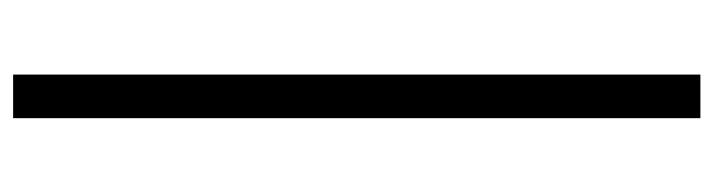

<svg xmlns="http://www.w3.org/2000/svg" viewBox="-406 -446 1057 284"><g transform="rotate(90 122.0 -303.5)"><path d="M89.8 -811.5H154.3V205.1H89.8Z"/></g></svg>

Font: Reddit Sans A
Style: Regular
Weight: 400
Designer: Stephen Hutchings
Foundry: Reddit
Version: Version 1.013